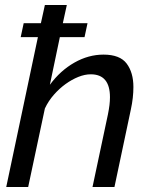

<svg xmlns="http://www.w3.org/2000/svg" viewBox="-20 -750 607 770"><path d="M75 -657H144L160 -730H248L232 -657H331L319 -601H220L180 -410Q222 -467 278.5 -499Q335 -531 395 -531Q461 -531 488 -495Q515 -459 515 -401Q515 -358 505 -312L439 0H351L413 -292Q417 -312 419 -328.5Q421 -345 421 -360Q421 -452 344 -452Q320 -452 294 -441.5Q268 -431 243 -413Q218 -395 196 -370Q174 -345 160 -315L93 0H5L132 -601H63Z"/></svg>

Font: PTCRaleway Medium
Style: Italic
Weight: 500
Italic angle: -12°
Designer: Matt McInerney, Pablo Impallari, Rodrigo Fuenzalida
Foundry: Matt McInerney, Pablo Impallari, Rodrigo Fuenzalida
Version: Version 3.000g; ttfautohint (v1.5) -l 8 -r 28 -G 28 -x 14 -D